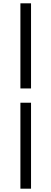

<svg xmlns="http://www.w3.org/2000/svg" viewBox="-20 -858 310 1157"><path d="M103 -325V-838H167V-325ZM103 279V-239H167V279Z"/></svg>

Font: Noto Sans JP Thin
Style: Regular
Weight: 400
Version: Version 2.004-H2;hotconv 1.0.118;makeotfexe 2.5.65603